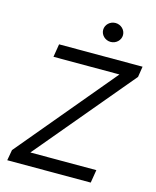

<svg xmlns="http://www.w3.org/2000/svg" viewBox="-134 -1023 905 1114"><g transform="rotate(15 318.0 -466.0)"><path d="M18.5 0H519.9L532.7 -78.1H136.4L626.4 -663.4L636.4 -727.3H134.9L122.2 -649.1H518.5L29.8 -63.9ZM360.1 -875C360.1 -843.8 387.1 -818.2 419.7 -818.2C452.4 -818.2 479.4 -843.8 479.4 -875C479.4 -906.2 452.4 -931.8 419.7 -931.8C387.1 -931.8 360.1 -906.2 360.1 -875Z"/></g></svg>

Font: Magic Ui Pro
Style: Italic
Weight: 400
Italic angle: -9.39999°
Designer: Stefan Endress, Andreas Faust
Version: Version 1.000;FEAKit 1.0